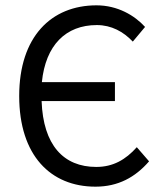

<svg xmlns="http://www.w3.org/2000/svg" viewBox="-20 -688 611 720"><path d="M338 12C423 12 487 -23 539 -83L493 -136C451 -89 404 -62 341 -62C218 -62 142 -144 136 -309H411V-380H137C151 -519 227 -594 343 -594C398 -594 443 -569 478 -532L524 -587C485 -630 421 -668 342 -668C172 -668 52 -550 52 -328C52 -105 170 12 338 12Z"/></svg>

Font: DAIFUKU Sans
Style: Regular
Weight: 400
Designer: Original font ‘Source Han Sans JP’ : Paul D. Hunt
Foundry: Daifuku
Version: Version 1.000